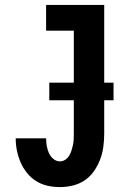

<svg xmlns="http://www.w3.org/2000/svg" viewBox="-20 -755 540 783"><path d="M224 8Q199 8 174 2.5Q149 -3 127.5 -16.5Q106 -30 90 -50Q74 -70 64 -93Q54 -116 49 -141Q44 -166 44 -191H168Q168 -176 170.5 -161Q173 -146 179 -132Q185 -118 197 -107.5Q209 -97 224 -97Q236 -97 246 -103.5Q256 -110 262 -120Q268 -130 271.5 -141Q275 -152 277.5 -163.5Q280 -175 280.5 -187Q281 -199 281 -210V-630H168V-735H405V-210Q405 -184 401.5 -157Q398 -130 388.5 -105Q379 -80 363.5 -57.5Q348 -35 326 -20Q304 -5 277.5 1.5Q251 8 224 8ZM181 -346V-418H443V-346Z"/></svg>

Font: Iosevka Slab Extrabold
Style: Regular
Weight: 800
Monospace: yes
Designer: Belleve Invis
Foundry: Belleve Invis
Version: Version 11.1.1; ttfautohint (v1.8.3)